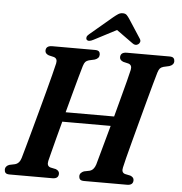

<svg xmlns="http://www.w3.org/2000/svg" viewBox="-60 -965 969 1022"><g transform="rotate(5 425.0 -454.0)"><path d="M228 -89.5Q222 -62 243 -56L271.5 -50Q290.5 -42.5 290.5 -27Q290.5 0 258 0H29.5Q13 0 7.2 -6.5Q1.5 -13 1.5 -23.5Q1.5 -33.5 7.8 -40.8Q14 -48 24 -51L52.5 -57Q76.5 -63 85.5 -93Q91.5 -113.5 102.5 -153.2Q113.5 -193 127.5 -243.8Q141.5 -294.5 156.2 -349.2Q171 -404 184.8 -455.5Q198.5 -507 209 -547.8Q219.5 -588.5 224.5 -611Q230 -637 209 -643.5L181.5 -650Q162 -657.5 162 -673Q162 -700 196.5 -700H424Q440 -700 445.8 -693.8Q451.5 -687.5 451.5 -677.5Q451.5 -657 427.5 -649L396.5 -642Q384.5 -638.5 378.2 -631.8Q372 -625 367 -609Q360.5 -587.5 349.5 -547.8Q338.5 -508 325 -458.2Q311.5 -408.5 297.5 -356H556.5Q570.5 -409 584 -459.2Q597.5 -509.5 607.8 -549.2Q618 -589 623 -611Q628.5 -637 607.5 -643.5L580 -650Q560.5 -657.5 560.5 -673Q560.5 -700 594.5 -700H822.5Q838.5 -700 844.2 -693.5Q850 -687 850 -677Q850 -657 826 -649L795 -642Q783 -638.5 776.8 -631.8Q770.5 -625 765.5 -609Q758.5 -586 746.8 -543.2Q735 -500.5 720.5 -446.8Q706 -393 691 -336.8Q676 -280.5 662.5 -229.8Q649 -179 639.5 -141.8Q630 -104.5 627 -89.5Q620.5 -62 641.5 -56L670 -50Q689 -42.5 689 -27Q689 0 656.5 0H427.5Q411 0 405.2 -6.5Q399.5 -13 399.5 -23.5Q399.5 -33.5 406 -40.5Q412.5 -47.5 422 -51L451.5 -57Q474.5 -63 484 -93Q491.5 -119.5 507.5 -177.8Q523.5 -236 542.5 -304.5H284Q271 -255.5 259.2 -211.2Q247.5 -167 239.5 -135Q231.5 -103 228 -89.5ZM411 -753Q385.5 -739.5 375.5 -750.5Q371.5 -755.5 373.2 -763.8Q375 -772 385.5 -780.5L504.5 -881Q519 -893 530 -900.2Q541 -907.5 554.5 -907.5Q568.5 -907.5 575.8 -900.2Q583 -893 591 -881L657 -779.5Q662.5 -770.5 659.8 -762.5Q657 -754.5 651 -750.5Q636 -740 619.5 -753L532 -816Z"/></g></svg>

Font: Fraunces 72pt S050 SemiBold
Style: Italic
Weight: 600
Italic angle: -16°
Version: Version 1.000; ttfautohint (v1.8.3)